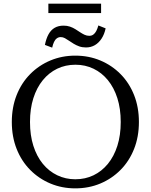

<svg xmlns="http://www.w3.org/2000/svg" viewBox="-20 -1026 829 1056"><path d="M394 10Q321 10 257.5 -16.5Q194 -43 146 -91.5Q98 -140 71.5 -207Q45 -274 45 -355Q45 -436 71.5 -503Q98 -570 146 -618.5Q194 -667 257.5 -693.5Q321 -720 394 -720Q468 -720 531.5 -693.5Q595 -667 643 -618.5Q691 -570 717.5 -503Q744 -436 744 -355Q744 -274 717.5 -207Q691 -140 643 -91.5Q595 -43 531.5 -16.5Q468 10 394 10ZM394 -40Q449 -40 494.5 -62Q540 -84 573.5 -125Q607 -166 625.5 -224Q644 -282 644 -355Q644 -428 625.5 -486Q607 -544 573.5 -585Q540 -626 494.5 -648Q449 -670 395 -670Q340 -670 294.5 -648Q249 -626 215.5 -585Q182 -544 163.5 -486Q145 -428 145 -355Q145 -282 163.5 -224Q182 -166 215.5 -125Q249 -84 295 -62Q341 -40 394 -40ZM453 -765Q432 -765 415.5 -771Q399 -777 385 -785.5Q371 -794 359.5 -802Q348 -810 337 -816Q326 -822 314 -822Q302 -822 292.5 -815Q283 -808 277 -795Q271 -782 267 -764L227 -779Q234 -814 247 -837.5Q260 -861 280.5 -873Q301 -885 330 -885Q349 -885 365 -879.5Q381 -874 394.5 -865.5Q408 -857 420 -849Q432 -841 444.5 -835Q457 -829 471 -829Q484 -829 493.5 -836Q503 -843 509.5 -855.5Q516 -868 521 -886L561 -870Q554 -837 538.5 -813.5Q523 -790 501.5 -777.5Q480 -765 453 -765ZM246 -1006H536V-954H246Z"/></svg>

Font: Roboto Serif 72pt
Style: Regular
Weight: 400
Designer: Greg Gazdowicz
Foundry: Commercial Type
Version: Version 1.008